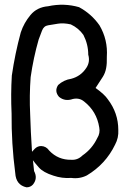

<svg xmlns="http://www.w3.org/2000/svg" viewBox="-20 -761 540 817"><path d="M184.6 -734.4Q252 -749 316.4 -730.5Q369.1 -702.1 403.3 -653.3Q439.5 -591.8 434.6 -519.5Q435.5 -491.2 431.6 -470.7Q427.7 -450.2 417.5 -434.1Q407.2 -418 386.7 -386.7Q424.8 -359.4 438.5 -338.9Q483.4 -280.3 483.4 -208Q485.4 -174.8 469.7 -145.5Q429.7 -62.5 349.6 -14.6Q318.4 1 283.2 -3.9Q244.1 -1 207 -13.7Q164.1 -27.3 145.5 -48.3Q127 -69.3 120.1 -79.1L125 -33.2Q141.6 -2 120.1 24.4Q109.4 36.1 92.8 36.1Q47.9 26.4 44.9 -24.4Q28.3 -150.4 29.3 -278.3Q25.4 -359.4 30.3 -439.5Q43.9 -533.2 68.4 -623Q82 -664.1 109.9 -697.3Q137.7 -730.5 184.6 -734.4ZM281.2 -657.2Q250 -664.1 226.6 -660.2Q203.1 -656.2 184.6 -653.3Q166 -650.4 158.7 -630.4Q151.4 -610.4 144.5 -592.8Q122.1 -514.6 110.4 -432.6Q104.5 -353.5 108.4 -274.4Q110.4 -204.1 116.2 -115.2Q122.1 -122.1 127.9 -127.9Q139.6 -139.6 155.3 -139.6Q176.8 -138.7 189.5 -120.1Q227.5 -80.1 283.2 -81.1Q310.5 -79.1 331.1 -99.6Q372.1 -127.9 393.6 -172.9Q407.2 -194.3 402.3 -218.8Q391.6 -287.1 337.9 -329.1Q327.1 -337.9 315.4 -340.3Q303.7 -342.8 290 -339.8Q256.8 -328.1 231.4 -348.6Q210 -373 227.5 -399.4Q251 -420.9 283.2 -425.8Q324.2 -436.5 347.7 -472.7Q364.3 -498 355.5 -528.3Q355.5 -572.3 335 -612.3Q314.5 -641.6 281.2 -657.2Z"/></svg>

Font: JasonHandwriting2
Style: Regular
Weight: 400
Version: Version 1.05.10